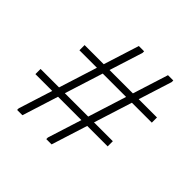

<svg xmlns="http://www.w3.org/2000/svg" viewBox="-178 -862 1024 1024"><g transform="rotate(45 334.0 -350.0)"><path d="M307 -700H347V-688L129 0H89V-12ZM527 -700H567V-688L349 0H309V-12ZM99 -499H645V-460H99ZM23 -243H568V-204H23Z"/></g></svg>

Font: Phudu Medium
Style: Regular
Weight: 500
Version: Version 1.005;gftools[0.9.23]